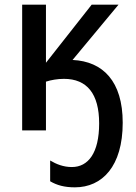

<svg xmlns="http://www.w3.org/2000/svg" viewBox="-20 -559 581 823"><path d="M506 -33C506 -211 421 -296 291 -302L488 -539H373L177 -290V-539H75V0H177V-209C198 -216 227 -221 254 -221C353 -221 405 -157 405 -30C405 97 358 157 288 157C252 157 222 145 195 129V218C224 235 256 244 301 244C418 244 506 154 506 -33Z"/></svg>

Font: Noto Sans SemiCondensed Medium
Style: Regular
Weight: 500
Width: 4
Designer: Monotype Design Team
Foundry: Monotype Imaging Inc.
Version: Version 2.013